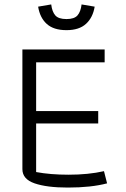

<svg xmlns="http://www.w3.org/2000/svg" viewBox="-20 -837 568 866"><path d="M152 -807 211 -817Q215 -784 229.5 -767.5Q244 -751 280 -751Q315 -751 329.5 -767.5Q344 -784 348 -817L407 -807Q399 -758 368 -729.5Q337 -701 280 -701Q222 -701 191 -729Q160 -757 152 -807ZM81 -74V-614H452V-556H143V-336H423V-280H143V-61Q207 -49 289 -49Q379 -49 449 -65L463 -10Q391 9 286 9Q191 9 136 -10Q81 -29 81 -74Z"/></svg>

Font: Athiti
Style: Regular
Weight: 400
Designer: CadsonDemak Team
Foundry: CadsonDemak
Version: Version 1.033